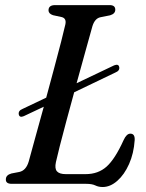

<svg xmlns="http://www.w3.org/2000/svg" viewBox="-20 -720 572 752"><path d="M53.5 -272Q51 -286.5 68.5 -293.5L161 -337.5Q177 -397 192.5 -454.5Q208 -512 219.5 -557Q231 -602 236 -624.5Q241 -648 222 -653L187.5 -660.5Q170 -666.5 170 -679.5Q170 -700 196 -700H409.5Q431.5 -700 431.5 -682Q431.5 -666 411 -660L373.5 -652.5Q351.5 -648 342 -617.5Q333 -585 316 -524.2Q299 -463.5 280 -394L427 -464Q444.5 -471 447 -457Q449.5 -443 432 -436L270.5 -358.5Q254.5 -300.5 239.8 -245.5Q225 -190.5 214.2 -148Q203.5 -105.5 199 -85Q193.5 -59.5 203.2 -48.8Q213 -38 237.5 -38H315.5Q364.5 -38 397.5 -67.5Q430.5 -97 464 -171Q475.5 -196.5 490.5 -196.5Q509 -196.5 507.5 -171Q504 -119 485.5 -77.5Q467 -36 439.5 -11.8Q412 12.5 382 12.5Q366 12.5 353.2 6.2Q340.5 0 317.5 0H26Q1.5 0 3 -18.5Q3.5 -34.5 24.5 -40.5L55.5 -46.5Q82 -52 92.5 -87.5Q100.5 -117 116.5 -175.2Q132.5 -233.5 151.5 -302L73 -265Q56.5 -258 53.5 -272Z"/></svg>

Font: Fraunces 72pt Soft
Style: Italic
Weight: 400
Italic angle: -16°
Version: Version 1.000;[b76b70a41]